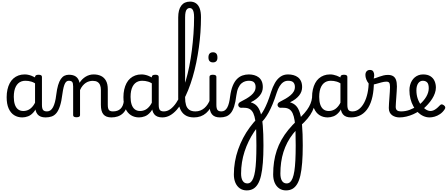

<svg xmlns="http://www.w3.org/2000/svg" viewBox="-20 -1447 5572 2394"><path d="M258 17Q201 17 157 -10.5Q113 -38 88 -94Q63 -150 63 -235Q63 -287 73 -331Q83 -375 101.5 -410Q120 -445 147.5 -469Q175 -493 210 -506Q245 -519 287 -519Q328 -519 371 -503Q414 -487 448 -461V-386Q408 -418 371.5 -429Q335 -440 296 -440Q270 -440 247.5 -432Q225 -424 207.5 -408Q190 -392 177.5 -368Q165 -344 158.5 -312Q152 -280 152 -239Q152 -184 165 -144.5Q178 -105 204.5 -84Q231 -63 271 -63Q307 -63 338.5 -79.5Q370 -96 396.5 -132.5Q423 -169 442 -229L458 -168Q435 -91 401.5 -51Q368 -11 330.5 3Q293 17 258 17ZM548 17Q514 17 489 7.5Q464 -2 448 -21.5Q432 -41 424.5 -70.5Q417 -100 417 -140V-486Q417 -501 428 -508Q439 -515 461 -515Q482 -515 492.5 -508.5Q503 -502 503 -488V-140Q503 -95 516.5 -76.5Q530 -58 567 -58Q576 -58 580.5 -46.5Q585 -35 583.5 -20.5Q582 -6 573.5 5.5Q565 17 548 17Z M548 17Q539 17 535 5.5Q531 -6 533 -20.5Q535 -35 543 -46.5Q551 -58 566 -58Q590 -58 608.5 -71Q627 -84 641 -110Q655 -136 665 -174Q675 -212 681 -263Q690 -337 704.5 -385.5Q719 -434 739 -462.5Q759 -491 784 -503Q809 -515 839 -515Q848 -515 852.5 -503.5Q857 -492 856.5 -477.5Q856 -463 851 -451.5Q846 -440 837 -440Q825 -440 813.5 -433.5Q802 -427 792 -409.5Q782 -392 773.5 -359.5Q765 -327 758 -275Q747 -185 728.5 -127.5Q710 -70 684.5 -38.5Q659 -7 625 5Q591 17 548 17Z M1369 17Q1335 17 1310 7.5Q1285 -2 1269 -21.5Q1253 -41 1245.5 -70.5Q1238 -100 1238 -140V-326Q1238 -361 1227.5 -386.5Q1217 -412 1195 -425.5Q1173 -439 1136 -439Q1115 -439 1092.5 -433Q1070 -427 1049.5 -413.5Q1029 -400 1010.5 -378Q992 -356 978 -324V-11Q978 2 967 8.5Q956 15 934 15Q913 15 902.5 8.5Q892 2 892 -11V-369Q892 -411 880 -425.5Q868 -440 837 -440Q822 -440 815 -451.5Q808 -463 808 -477.5Q808 -492 816 -503.5Q824 -515 839 -515Q866 -515 887.5 -509.5Q909 -504 925.5 -492.5Q942 -481 953 -463.5Q964 -446 970 -422L972 -414Q986 -438 1005 -457Q1024 -476 1046.5 -490Q1069 -504 1094.5 -511.5Q1120 -519 1148 -519Q1200 -519 1239.5 -500Q1279 -481 1301.5 -440.5Q1324 -400 1324 -334V-140Q1324 -95 1337.5 -76.5Q1351 -58 1388 -58Q1402 -58 1409 -46.5Q1416 -35 1414.5 -20.5Q1413 -6 1402 5.5Q1391 17 1369 17Z M1369 17Q1355 17 1348.5 5.5Q1342 -6 1343.5 -20.5Q1345 -35 1356 -46.5Q1367 -58 1388 -58Q1418 -58 1441.5 -66Q1465 -74 1482 -90Q1499 -106 1509.5 -130Q1520 -154 1524 -186Q1526 -201 1539 -205.5Q1552 -210 1564.5 -205.5Q1577 -201 1575 -186Q1571 -133 1554 -94.5Q1537 -56 1510 -31.5Q1483 -7 1447.5 5Q1412 17 1369 17Z M1714 17Q1657 17 1613 -10.5Q1569 -38 1544 -94Q1519 -150 1519 -235Q1519 -287 1529 -331Q1539 -375 1557.5 -410Q1576 -445 1603.5 -469Q1631 -493 1666 -506Q1701 -519 1743 -519Q1784 -519 1827 -503Q1870 -487 1904 -461V-386Q1864 -418 1827.5 -429Q1791 -440 1752 -440Q1726 -440 1703.5 -432Q1681 -424 1663.5 -408Q1646 -392 1633.5 -368Q1621 -344 1614.5 -312Q1608 -280 1608 -239Q1608 -184 1621 -144.5Q1634 -105 1660.5 -84Q1687 -63 1727 -63Q1763 -63 1794.5 -79.5Q1826 -96 1852.5 -132.5Q1879 -169 1898 -229L1914 -168Q1891 -91 1857.5 -51Q1824 -11 1786.5 3Q1749 17 1714 17ZM2004 17Q1970 17 1945 7.5Q1920 -2 1904 -21.5Q1888 -41 1880.5 -70.5Q1873 -100 1873 -140V-486Q1873 -501 1884 -508Q1895 -515 1917 -515Q1938 -515 1948.5 -508.5Q1959 -502 1959 -488V-140Q1959 -95 1972.5 -76.5Q1986 -58 2023 -58Q2032 -58 2036.5 -46.5Q2041 -35 2039.5 -20.5Q2038 -6 2029.5 5.5Q2021 17 2004 17Z M2004 17Q1985 17 1978.5 5.5Q1972 -6 1976 -20.5Q1980 -35 1992 -46.5Q2004 -58 2023 -58Q2065 -58 2103.5 -85.5Q2142 -113 2177 -164.5Q2212 -216 2241.5 -286Q2271 -356 2296 -440.5Q2321 -525 2340 -620.5Q2359 -716 2372 -818Q2385 -920 2392.5 -1025Q2400 -1130 2400 -1232Q2400 -1251 2413 -1260.5Q2426 -1270 2443 -1270Q2460 -1270 2473 -1260.5Q2486 -1251 2486 -1232Q2486 -1141 2479.5 -1045.5Q2473 -950 2459.5 -854Q2446 -758 2427 -665.5Q2408 -573 2382.5 -486.5Q2357 -400 2326.5 -324Q2296 -248 2260 -185.5Q2224 -123 2183.5 -77.5Q2143 -32 2098.5 -7.5Q2054 17 2004 17Z M2398 17Q2330 17 2286.5 -13Q2243 -43 2222.5 -98.5Q2202 -154 2202 -228V-1229Q2202 -1326 2240 -1376.5Q2278 -1427 2350 -1427Q2395 -1427 2425.5 -1404.5Q2456 -1382 2471 -1339Q2486 -1296 2486 -1232Q2486 -1213 2473 -1204Q2460 -1195 2443 -1195Q2426 -1195 2413 -1204Q2400 -1213 2400 -1232Q2400 -1272 2394 -1297Q2388 -1322 2376 -1334.5Q2364 -1347 2346 -1347Q2326 -1347 2313 -1334.5Q2300 -1322 2294 -1296Q2288 -1270 2288 -1229V-228Q2288 -176 2299.5 -137.5Q2311 -99 2339.5 -78.5Q2368 -58 2417 -58Q2431 -58 2437.5 -46.5Q2444 -35 2442.5 -20.5Q2441 -6 2430 5.5Q2419 17 2398 17Z M2398 17Q2384 17 2377.5 5.5Q2371 -6 2372.5 -20.5Q2374 -35 2385 -46.5Q2396 -58 2417 -58Q2450 -58 2478 -69Q2506 -80 2529 -100Q2552 -120 2569.5 -147Q2587 -174 2599 -205Q2605 -220 2616.5 -218.5Q2628 -217 2636.5 -207Q2645 -197 2642 -186Q2627 -138 2603.5 -100.5Q2580 -63 2549.5 -36.5Q2519 -10 2481 3.5Q2443 17 2398 17Z M2723 17Q2689 17 2664 7.5Q2639 -2 2623 -21.5Q2607 -41 2599.5 -70.5Q2592 -100 2592 -140V-489Q2592 -502 2602.5 -508.5Q2613 -515 2634 -515Q2656 -515 2667 -508.5Q2678 -502 2678 -489V-140Q2678 -95 2691.5 -76.5Q2705 -58 2742 -58Q2756 -58 2763 -46.5Q2770 -35 2768.5 -20.5Q2767 -6 2756 5.5Q2745 17 2723 17ZM2636 -669Q2608 -669 2593.5 -684.5Q2579 -700 2579 -731Q2579 -763 2593.5 -779Q2608 -795 2636 -795Q2663 -795 2677 -779Q2691 -763 2691 -731Q2692 -700 2677.5 -684.5Q2663 -669 2636 -669Z M2723 17Q2714 17 2710 5.5Q2706 -6 2708 -20.5Q2710 -35 2718 -46.5Q2726 -58 2741 -58Q2765 -58 2783 -70.5Q2801 -83 2814 -107Q2827 -131 2835.5 -165.5Q2844 -200 2849 -243Q2860 -324 2882 -377.5Q2904 -431 2935 -462Q2966 -493 3004 -506Q3042 -519 3083 -519Q3092 -519 3096 -507Q3100 -495 3099.5 -479.5Q3099 -464 3094.5 -452Q3090 -440 3082 -440Q3061 -440 3037 -433Q3013 -426 2991 -407.5Q2969 -389 2952 -353Q2935 -317 2927 -258Q2917 -174 2899.5 -120Q2882 -66 2857 -36.5Q2832 -7 2799 5Q2766 17 2723 17Z M3056 927Q3007 927 2971 902Q2935 877 2915.5 832.5Q2896 788 2896 728Q2896 709 2909.5 697.5Q2923 686 2941 684.5Q2959 683 2972.5 690.5Q2986 698 2986 717Q2986 776 3006 808Q3026 840 3064 840Q3089 840 3107 824Q3125 808 3138.5 774Q3152 740 3160.5 685Q3169 630 3173 550.5Q3177 471 3177 365Q3177 264 3174.5 187.5Q3172 111 3163.5 56Q3155 1 3139 -34Q3123 -69 3095.5 -86Q3068 -103 3027 -103Q3018 -104 3009 -104Q3000 -104 2991 -103Q2977 -102 2966.5 -109.5Q2956 -117 2952 -129Q2948 -141 2954 -154.5Q2960 -168 2980 -178Q3018 -197 3052 -217Q3086 -237 3112 -259Q3138 -281 3152.5 -306.5Q3167 -332 3167 -363Q3167 -398 3148.5 -419Q3130 -440 3082 -440Q3065 -440 3056.5 -452Q3048 -464 3047.5 -479.5Q3047 -495 3055.5 -507Q3064 -519 3082 -519Q3117 -519 3148.5 -510.5Q3180 -502 3204.5 -483.5Q3229 -465 3243 -434.5Q3257 -404 3257 -360Q3257 -332 3247.5 -305.5Q3238 -279 3219 -255.5Q3200 -232 3172.5 -211Q3145 -190 3109 -173V-170Q3152 -158 3181.5 -127.5Q3211 -97 3229.5 -38Q3248 21 3256.5 118.5Q3265 216 3265 365Q3265 489 3257.5 582.5Q3250 676 3235 741.5Q3220 807 3195 848Q3170 889 3136 908Q3102 927 3056 927Z M2986 717Q2986 736 2972.5 747Q2959 758 2941 760Q2923 762 2909.5 754.5Q2896 747 2896 728Q2896 648 2909.5 570Q2923 492 2949 417.5Q2975 343 3011.5 273.5Q3048 204 3094.5 141Q3141 78 3194 24Q3214 6 3233.5 -19Q3253 -44 3273 -81Q3293 -118 3315 -172Q3337 -226 3360 -301Q3380 -363 3408 -412.5Q3436 -462 3476.5 -490.5Q3517 -519 3571 -519Q3585 -519 3592 -507Q3599 -495 3599.5 -479.5Q3600 -464 3593.5 -452Q3587 -440 3572 -440Q3539 -440 3513 -422.5Q3487 -405 3466.5 -372Q3446 -339 3431 -293Q3404 -208 3378.5 -147Q3353 -86 3328.5 -42Q3304 2 3279 34.5Q3254 67 3228 95Q3185 142 3148 197.5Q3111 253 3081 314.5Q3051 376 3029.5 442Q3008 508 2997 577Q2986 646 2986 717Z M3546 927Q3497 927 3461 902Q3425 877 3405.5 832.5Q3386 788 3386 728Q3386 709 3399.5 697.5Q3413 686 3431 684.5Q3449 683 3462.5 690.5Q3476 698 3476 717Q3476 776 3496 808Q3516 840 3554 840Q3579 840 3597 824Q3615 808 3628.5 774Q3642 740 3650.5 685Q3659 630 3663 550.5Q3667 471 3667 365Q3667 264 3664.5 187.5Q3662 111 3653.5 56Q3645 1 3629 -34Q3613 -69 3585.5 -86Q3558 -103 3517 -103Q3508 -104 3499 -104Q3490 -104 3481 -103Q3467 -102 3456.5 -109.5Q3446 -117 3442 -129Q3438 -141 3444 -154.5Q3450 -168 3470 -178Q3508 -197 3542 -217Q3576 -237 3602 -259Q3628 -281 3642.5 -306.5Q3657 -332 3657 -363Q3657 -398 3638.5 -419Q3620 -440 3572 -440Q3555 -440 3546.5 -452Q3538 -464 3537.5 -479.5Q3537 -495 3545.5 -507Q3554 -519 3572 -519Q3607 -519 3638.5 -510.5Q3670 -502 3694.5 -483.5Q3719 -465 3733 -434.5Q3747 -404 3747 -360Q3747 -332 3737.5 -305.5Q3728 -279 3709 -255.5Q3690 -232 3662.5 -211Q3635 -190 3599 -173V-170Q3642 -158 3671.5 -127.5Q3701 -97 3719.5 -38Q3738 21 3746.5 118.5Q3755 216 3755 365Q3755 489 3747.5 582.5Q3740 676 3725 741.5Q3710 807 3685 848Q3660 889 3626 908Q3592 927 3546 927Z M3476 717Q3476 736 3462.5 747Q3449 758 3431 760Q3413 762 3399.5 754.5Q3386 747 3386 728Q3386 645 3397 571Q3408 497 3431 428.5Q3454 360 3490 296Q3526 232 3576 171Q3626 110 3689 51Q3740 5 3775.5 -36Q3811 -77 3832.5 -115Q3854 -153 3864 -192Q3874 -231 3874 -275Q3874 -292 3886 -297.5Q3898 -303 3909.5 -297.5Q3921 -292 3920 -275Q3920 -211 3908.5 -158.5Q3897 -106 3874.5 -60Q3852 -14 3815 30.5Q3778 75 3726 122Q3675 169 3634 221Q3593 273 3563.5 329.5Q3534 386 3514.5 447.5Q3495 509 3485.5 576.5Q3476 644 3476 717Z M4066 17Q4009 17 3965 -10.5Q3921 -38 3896 -94Q3871 -150 3871 -235Q3871 -287 3881 -331Q3891 -375 3909.5 -410Q3928 -445 3955.5 -469Q3983 -493 4018 -506Q4053 -519 4095 -519Q4136 -519 4179 -503Q4222 -487 4256 -461V-386Q4216 -418 4179.5 -429Q4143 -440 4104 -440Q4078 -440 4055.5 -432Q4033 -424 4015.5 -408Q3998 -392 3985.5 -368Q3973 -344 3966.5 -312Q3960 -280 3960 -239Q3960 -184 3973 -144.5Q3986 -105 4012.5 -84Q4039 -63 4079 -63Q4115 -63 4146.5 -79.5Q4178 -96 4204.5 -132.5Q4231 -169 4250 -229L4266 -168Q4243 -91 4209.5 -51Q4176 -11 4138.5 3Q4101 17 4066 17ZM4356 17Q4322 17 4297 7.5Q4272 -2 4256 -21.5Q4240 -41 4232.5 -70.5Q4225 -100 4225 -140V-486Q4225 -501 4236 -508Q4247 -515 4269 -515Q4290 -515 4300.5 -508.5Q4311 -502 4311 -488V-140Q4311 -95 4324.5 -76.5Q4338 -58 4375 -58Q4384 -58 4388.5 -46.5Q4393 -35 4391.5 -20.5Q4390 -6 4381.5 5.5Q4373 17 4356 17Z M4356 17Q4337 17 4330.5 5.5Q4324 -6 4328 -20.5Q4332 -35 4344 -46.5Q4356 -58 4375 -58Q4420 -58 4457 -87Q4494 -116 4521 -167Q4548 -218 4562.5 -285.5Q4577 -353 4577 -429Q4577 -441 4587 -446.5Q4597 -452 4609.5 -452Q4622 -452 4632 -446.5Q4642 -441 4642 -429Q4642 -327 4624.5 -245Q4607 -163 4571.5 -104.5Q4536 -46 4482 -14.5Q4428 17 4356 17Z M4959 17Q4936 17 4913 10.5Q4890 4 4870.5 -9.5Q4851 -23 4839.5 -45.5Q4828 -68 4828 -100Q4828 -125 4830.5 -159Q4833 -193 4835.5 -230.5Q4838 -268 4840.5 -302Q4843 -336 4843 -361Q4843 -400 4833.5 -414.5Q4824 -429 4798 -429Q4770 -429 4734 -419Q4698 -409 4664 -399.5Q4630 -390 4609 -390Q4591 -390 4574.5 -409.5Q4558 -429 4547 -457.5Q4536 -486 4536 -513Q4536 -531 4542.5 -545Q4549 -559 4561.5 -567Q4574 -575 4592 -575Q4623 -575 4634.5 -555Q4646 -535 4646 -510Q4646 -499 4644 -488Q4642 -477 4639 -469Q4649 -469 4667.5 -475.5Q4686 -482 4710 -491Q4734 -500 4761.5 -506.5Q4789 -513 4816 -513Q4856 -513 4881 -498Q4906 -483 4917.5 -451.5Q4929 -420 4929 -369Q4929 -346 4926.5 -310.5Q4924 -275 4921.5 -237Q4919 -199 4916.5 -166Q4914 -133 4914 -115Q4914 -84 4931 -71Q4948 -58 4978 -58Q4992 -58 4999 -46.5Q5006 -35 5004.5 -20.5Q5003 -6 4992 5.5Q4981 17 4959 17Z M4961 17Q4942 17 4935.5 5.5Q4929 -6 4933 -20.5Q4937 -35 4949 -46.5Q4961 -58 4980 -58Q5036 -58 5087.5 -77Q5139 -96 5176 -124Q5190 -133 5200 -128Q5210 -123 5215 -110.5Q5220 -98 5218.5 -84.5Q5217 -71 5206 -64Q5174 -41 5132.5 -22.5Q5091 -4 5047 6.5Q5003 17 4961 17Z M5177 -120Q5200 -135 5220.5 -152.5Q5241 -170 5257 -189Q5279 -214 5294.5 -240.5Q5310 -267 5318 -294Q5326 -321 5326 -346Q5326 -399 5306 -419.5Q5286 -440 5252 -440Q5235 -440 5220.5 -432.5Q5206 -425 5195 -409.5Q5184 -394 5178 -372Q5172 -350 5172 -321Q5172 -264 5188.5 -216.5Q5205 -169 5232 -135Q5259 -101 5289.5 -82Q5320 -63 5347 -63Q5366 -63 5384 -70.5Q5402 -78 5421.5 -93Q5441 -108 5461 -130Q5475 -146 5488 -145.5Q5501 -145 5515 -134Q5529 -123 5531.5 -111Q5534 -99 5525 -85Q5500 -47 5466.5 -24.5Q5433 -2 5399 7.5Q5365 17 5336 17Q5296 17 5258.5 0Q5221 -17 5189.5 -48Q5158 -79 5134.5 -121.5Q5111 -164 5098 -214.5Q5085 -265 5085 -321Q5085 -355 5093 -385.5Q5101 -416 5116 -440.5Q5131 -465 5152 -482.5Q5173 -500 5199 -509.5Q5225 -519 5255 -519Q5312 -519 5347.5 -496Q5383 -473 5399 -435.5Q5415 -398 5415 -355Q5415 -321 5402.5 -285Q5390 -249 5368 -214.5Q5346 -180 5317 -148Q5295 -123 5270 -101Q5245 -79 5216 -60Z"/></svg>

Font: Playwrite FR Trad
Style: Regular
Weight: 400
Designer: Veronika Burian, José Scaglione
Foundry: TypeTogether
Version: Version 1.000